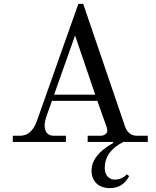

<svg xmlns="http://www.w3.org/2000/svg" viewBox="-20 -732 804 990"><path d="M259 -244H471L367 -549ZM46 0V-32H83Q142 -32 169 -105L384 -712H409L626 -76Q644 -32 686 -32H742V0H616Q520 48 520 135Q520 160 534 177Q548 194 572 194Q609 194 634 167L646 176Q613 238 547 238Q503 238 477.5 213.5Q452 189 452 148Q452 68 564 5L562 0H432V-32H498Q513 -32 523 -39.5Q533 -47 533 -57Q533 -70 529 -79L482 -212H248L224 -145Q210 -105 210 -87Q210 -32 259 -32H320V0Z"/></svg>

Font: Old Standard TT
Style: Regular
Weight: 400
Designer: Alexey Kryukov <alexios@thessalonica.org.ru>
Version: Version 2.2